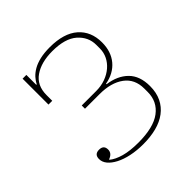

<svg xmlns="http://www.w3.org/2000/svg" viewBox="-149 -631 755 755"><g transform="rotate(-45 229.0 -253.0)"><path d="M227 12Q191 12 160.5 5.5Q130 -1 108 -12.5Q86 -24 74 -38.5Q62 -53 62 -70Q62 -96 88 -96Q114 -96 114 -71Q114 -50 89 -41V-39Q107 -24 139 -15Q171 -6 217 -6Q302 -6 343 -37Q384 -68 384 -121V-140Q384 -193 346 -221Q308 -249 244 -249H163V-267H243Q271 -267 294.5 -275.5Q318 -284 335.5 -299Q353 -314 362.5 -333.5Q372 -353 372 -375V-395Q372 -439 337.5 -469.5Q303 -500 232 -500Q170 -500 132 -473.5Q94 -447 94 -394V-362H73V-506H94V-451H97Q103 -464 114 -476Q125 -488 141.5 -497.5Q158 -507 181.5 -512.5Q205 -518 236 -518Q314 -518 354.5 -482.5Q395 -447 395 -386Q395 -335 367.5 -302Q340 -269 291 -260V-257Q344 -250 375.5 -219Q407 -188 407 -131Q407 -95 394 -68Q381 -41 357 -23Q333 -5 300 3.5Q267 12 227 12Z"/></g></svg>

Font: IBM Plex Serif Thin
Style: Regular
Weight: 100
Designer: Mike Abbink, Paul van der Laan, Pieter van Rosmalen
Foundry: Bold Monday
Version: Version 3.001